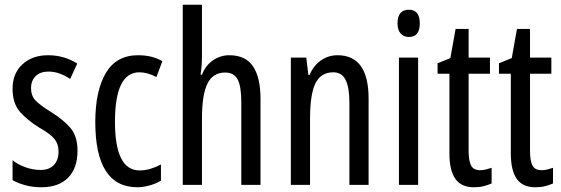

<svg xmlns="http://www.w3.org/2000/svg" viewBox="-20 -780 2367 810"><path d="M307 -144Q307 -70 267 -30Q227 10 155 10Q118 10 87 1.5Q56 -7 33 -20V-104Q55 -86 87 -74.5Q119 -63 152 -63Q187 -63 207 -83.5Q227 -104 227 -141Q227 -173 208.5 -195Q190 -217 145 -242Q95 -273 64 -308.5Q33 -344 33 -406Q33 -470 74.5 -508.5Q116 -547 183 -547Q250 -547 306 -512L276 -447Q255 -461 232 -469.5Q209 -478 184 -478Q150 -478 130.5 -459Q111 -440 111 -408Q111 -376 130 -356Q149 -336 196 -307Q246 -276 276.5 -241Q307 -206 307 -144Z M560 10Q382 10 382 -265Q382 -397 426.5 -472Q471 -547 562 -547Q594 -547 619 -540.5Q644 -534 665 -522L640 -455Q602 -475 568 -475Q465 -475 465 -266Q465 -61 569 -61Q591 -61 613.5 -67.5Q636 -74 659 -86V-18Q638 -5 610.5 2.5Q583 10 560 10Z M832 -545Q832 -501 826 -465H832Q847 -504 878.5 -525.5Q910 -547 947 -547Q1016 -547 1047.5 -500Q1079 -453 1079 -364V0H998V-348Q998 -416 982.5 -445Q967 -474 930 -474Q878 -474 855 -427Q832 -380 832 -279V0H751V-760H832Z M1404 -547Q1535 -547 1535 -364V0H1454V-348Q1454 -411 1438 -443Q1422 -475 1386 -475Q1334 -475 1311 -429Q1288 -383 1288 -279V0H1207V-537H1272L1281 -464H1286Q1303 -504 1334.5 -525.5Q1366 -547 1404 -547Z M1705 -739Q1751 -739 1751 -681Q1751 -624 1705 -624Q1683 -624 1670 -639Q1657 -654 1657 -681Q1657 -739 1705 -739ZM1744 -537V0H1663V-537Z M2006 -62Q2018 -62 2030 -65Q2042 -68 2054 -72V-6Q2038 1 2020 5.5Q2002 10 1979 10Q1926 10 1901 -25.5Q1876 -61 1876 -133V-469H1826V-513L1880 -535L1902 -658H1957V-537H2047V-469H1957V-143Q1957 -103 1967 -82.5Q1977 -62 2006 -62Z M2265 -62Q2277 -62 2289 -65Q2301 -68 2313 -72V-6Q2297 1 2279 5.5Q2261 10 2238 10Q2185 10 2160 -25.5Q2135 -61 2135 -133V-469H2085V-513L2139 -535L2161 -658H2216V-537H2306V-469H2216V-143Q2216 -103 2226 -82.5Q2236 -62 2265 -62Z"/></svg>

Font: Noto Sans Oriya ExtCond
Style: Regular
Weight: 400
Width: 2
Designer: Amélie Bonet and Sol Matas
Foundry: Google LLC
Version: Version 2.006; ttfautohint (v1.8.4.7-5d5b)